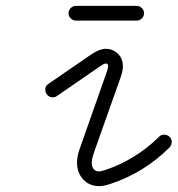

<svg xmlns="http://www.w3.org/2000/svg" viewBox="-20 -625 604 653"><path d="M238 -555Q228 -555 220.5 -562.5Q213 -570 213 -580Q213 -590 220.5 -597.5Q228 -605 238 -605H445Q455 -605 462.5 -597.5Q470 -590 470 -580Q470 -570 462.5 -562.5Q455 -555 445 -555ZM348 -399Q348 -409 340 -409Q334 -409 321 -400L173 -298Q167 -294 158 -294Q149 -294 141.5 -301.5Q134 -309 134 -321Q134 -333 145 -340L292 -441Q319 -459 340 -459Q361 -459 377 -446Q398 -429 398 -399Q398 -385 391 -364L303 -116Q295 -93 293.5 -84.5Q292 -76 292 -69Q292 -62 295 -56Q301 -42 317 -42Q324 -42 344 -49Q389 -64 435.5 -92.5Q482 -121 521 -160Q528 -167 538.5 -167Q549 -167 556.5 -160Q564 -153 564 -142.5Q564 -132 557 -124Q470 -37 354 1Q332 8 319.5 8Q307 8 298 6Q282 2 269.5 -8.5Q257 -19 249.5 -35Q242 -51 242 -71Q242 -81 244 -93.5Q246 -106 256 -133L343 -380Q348 -394 348 -399Z"/></svg>

Font: TT2020Base
Style: Italic
Weight: 400
Italic angle: -15°
Version: Version 0.2.000